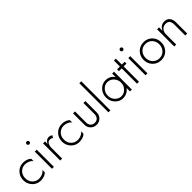

<svg xmlns="http://www.w3.org/2000/svg" viewBox="318 -2204 3638 3638"><g transform="rotate(-45 2137.5 -385.0)"><path d="M111 -131Q87 -174 87 -230Q87 -286 111 -329Q134 -372 177 -397Q218 -421 270 -421Q301 -421 339 -410Q371 -399 395 -382Q418 -366 428 -346V-411Q407 -435 364 -453Q315 -470 270 -470Q202 -470 150 -439Q98 -408 66 -354Q34 -298 34 -230Q34 -163 66 -107Q98 -52 150 -21Q202 10 270 10Q315 10 364 -7Q407 -23 428 -49V-114Q418 -96 395 -79Q371 -61 339 -50Q301 -39 270 -39Q217 -39 177 -64Q135 -88 111 -131Z M561 -668Q561 -653 572 -642Q583 -631 598 -631Q614 -631 625 -642Q635 -652 635 -668Q635 -685 625 -695Q615 -705 598 -705Q582 -705 572 -695Q561 -684 561 -668ZM572 -460V0H624V-460Z M845 -460H793V0H845ZM998 -399 1027 -442Q1011 -457 992 -464Q972 -470 950 -470Q913 -470 885 -445Q854 -419 838 -378Q821 -329 821 -280H845Q845 -320 854 -351Q863 -382 884 -402Q903 -421 938 -421Q950 -421 970 -416Q972 -415 998 -399Z M1147 -131Q1123 -174 1123 -230Q1123 -286 1147 -329Q1170 -372 1213 -397Q1254 -421 1306 -421Q1337 -421 1375 -410Q1407 -399 1431 -382Q1454 -366 1464 -346V-411Q1443 -435 1400 -453Q1351 -470 1306 -470Q1238 -470 1186 -439Q1134 -408 1102 -354Q1070 -298 1070 -230Q1070 -163 1102 -107Q1134 -52 1186 -21Q1238 10 1306 10Q1351 10 1400 -7Q1443 -23 1464 -49V-114Q1454 -96 1431 -79Q1407 -61 1375 -50Q1337 -39 1306 -39Q1253 -39 1213 -64Q1171 -88 1147 -131Z M1927 -160V-460H1875V-162Q1875 -116 1853 -85Q1820 -39 1763 -42Q1705 -39 1672 -85Q1649 -117 1649 -162V-460H1597V-160Q1594 -91 1641 -41Q1690 11 1762 10Q1833 12 1884 -41Q1930 -92 1927 -160Z M2085 -780V0H2137V-780Z M2653 -81 2654 -83V9H2704V-470H2654V-377L2653 -378Q2588 -469 2476 -470Q2382 -470 2316 -400Q2250 -330 2250 -230Q2250 -132 2316 -61Q2382 10 2476 10Q2530 8 2575 -15Q2622 -39 2653 -81ZM2601 -96Q2548 -40 2476 -40Q2404 -40 2351 -96Q2299 -151 2299 -230Q2299 -310 2351 -365Q2403 -420 2476 -420Q2548 -420 2601 -364Q2653 -309 2653 -230Q2653 -151 2601 -96Z M2777 -460V-411H2979V-460ZM2852 -620V0H2904V-620Z M3067 -668Q3067 -653 3078 -642Q3089 -631 3104 -631Q3120 -631 3131 -642Q3141 -652 3141 -668Q3141 -685 3131 -695Q3121 -705 3104 -705Q3088 -705 3078 -695Q3067 -684 3067 -668ZM3078 -460V0H3130V-460Z M3259 -230Q3259 -159 3290 -107Q3321 -53 3375 -21Q3427 10 3495 10Q3564 10 3616 -21Q3668 -52 3700 -107Q3731 -159 3731 -230Q3731 -302 3700 -354Q3668 -408 3616 -439Q3564 -470 3495 -470Q3427 -470 3375 -439Q3321 -408 3290 -354Q3259 -302 3259 -230ZM3336 -131Q3312 -174 3312 -230Q3312 -286 3336 -329Q3359 -372 3402 -397Q3442 -421 3495 -421Q3547 -421 3589 -397Q3631 -370 3654 -329Q3678 -286 3678 -230Q3678 -174 3654 -131Q3631 -89 3589 -64Q3549 -39 3495 -39Q3442 -39 3402 -64Q3360 -88 3336 -131Z M4144 -296V0H4196V-302Q4196 -378 4158 -425Q4120 -470 4048 -470Q3996 -470 3959 -442Q3920 -412 3901 -364V-460H3849V0H3901V-280Q3901 -320 3919 -352Q3936 -384 3967 -403Q3997 -421 4036 -421Q4092 -421 4118 -388Q4144 -353 4144 -296Z"/></g></svg>

Font: NM-font
Style: Light
Weight: 500
Designer: ""
Foundry: ""
Version: ""